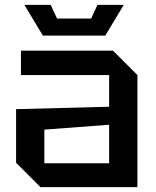

<svg xmlns="http://www.w3.org/2000/svg" viewBox="-20 -768 640 788"><path d="M46 -100V-320L428 -330V-460H66V-560H444L544 -460V0H146ZM162 -236V-98H428V-256ZM380 -748H488L412 -622H156L80 -748H188L214 -692H354Z"/></svg>

Font: Tektur Medium
Style: Regular
Weight: 500
Designer: Adam Jagosz
Foundry: Adam Jagosz
Version: Version 1.005;gftools[0.9.30]